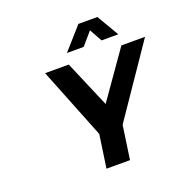

<svg xmlns="http://www.w3.org/2000/svg" viewBox="-157 -1067 1182 1214"><g transform="rotate(-20 434.0 -460.5)"><path d="M195.8 -700.2H355L488.8 -386.2L709 -700.2H868.2L544.9 -226.1L512.2 0H354L386.2 -222.2ZM369.1 -772.9 500 -920.9H627.9L714.8 -772.9H602.1L555.2 -857.9L481.9 -772.9Z"/></g></svg>

Font: Trueno SemiBold
Style: Italic
Weight: 600
Designer: Julieta Ulanovsky
Foundry: Julieta Ulanovsky
Version: Version 3.001b | FøM Fix